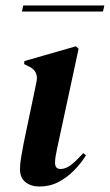

<svg xmlns="http://www.w3.org/2000/svg" viewBox="-20 -666 401 701"><path d="M124 15Q93 15 73 -1Q53 -17 53 -48Q53 -66 57 -91Q61 -116 66 -141L113 -366Q122 -407 84 -424L68 -432L69 -443L257 -497L267 -488L189 -126Q185 -108 183 -95.5Q181 -83 181 -71Q181 -49 201 -49Q219 -49 237.5 -62.5Q256 -76 284 -107L294 -99Q276 -70 250.5 -44Q225 -18 193.5 -1.5Q162 15 124 15ZM60 -624 65 -646H361L356 -624Z"/></svg>

Font: DM Serif Display
Style: Italic
Weight: 400
Italic angle: -12°
Designer: Colophon Foundry, Frank Grießhammer
Foundry: Colophon Foundry
Version: Version 5.100; ttfautohint (v1.8.2)